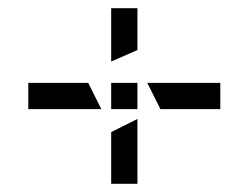

<svg xmlns="http://www.w3.org/2000/svg" viewBox="-20 -524 607 468"><path d="M251 -322V-258H315V-322ZM195 -322H49V-258H227ZM315 -402V-504H251V-374ZM371 -258H517V-322H339ZM251 -202V-76H315V-234Z"/></svg>

Font: Charger Static
Style: 2
Weight: 1000
Designer: Jasper
Foundry: KineticPlasma Fonts/Cannot Into Space Fonts
Version: Version 1.1